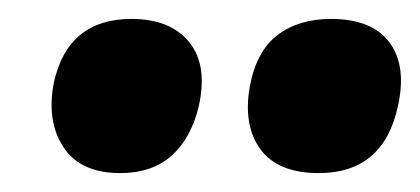

<svg xmlns="http://www.w3.org/2000/svg" viewBox="-20 -689 444 203"><path d="M317 -506Q274 -506 255.5 -531Q237 -556 244 -597Q251 -635 273.5 -652Q296 -669 330 -669Q373 -669 391.5 -644.5Q410 -620 401 -578Q386 -506 317 -506ZM107 -506Q65 -506 47 -533.5Q29 -561 37 -602Q52 -669 119 -669Q160 -669 180 -644.5Q200 -620 190 -576Q182 -543 161.5 -524.5Q141 -506 107 -506Z"/></svg>

Font: Vollkorn ExtraBold
Style: Italic
Weight: 800
Italic angle: -11°
Designer: Friedrich Althausen
Foundry: Friedrich Althausen
Version: Version 5.000; ttfautohint (v1.8.3)